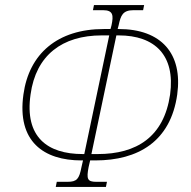

<svg xmlns="http://www.w3.org/2000/svg" viewBox="-20 -734 749 754"><path d="M199 0H396L400 -20H358C323 -20 319 -31 328 -78L334 -104H354C522 -104 650 -178 676 -363C698 -523 614 -620 446 -620H442L446 -635C454 -673 462 -694 504 -694H542L546 -714H349L345 -694H385C425 -694 426 -673 418 -635L414 -620H388C206 -620 94 -523 72 -363C46 -178 152 -104 300 -104H306L300 -78C291 -31 282 -20 245 -20H203ZM311 -129H305C166 -129 76 -196 100 -363C121 -517 224 -595 380 -595H409ZM339 -129 437 -595H446C588 -595 669 -517 648 -363C624 -196 516 -129 364 -129Z"/></svg>

Font: Noto Serif Condensed Thin
Style: Italic
Weight: 100
Width: 3
Italic angle: -12°
Designer: Monotype Design Team
Foundry: Monotype Imaging Inc.
Version: Version 2.013